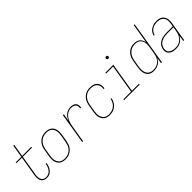

<svg xmlns="http://www.w3.org/2000/svg" viewBox="222 -1892 3057 3057"><g transform="rotate(-45 1750.0 -363.5)"><path d="M277 8Q256 8 236 2.5Q216 -3 201 -15.5Q186 -28 177 -46Q168 -64 164.5 -84Q161 -104 162 -125Q163 -146 166 -167L222 -502H98L99 -520H225L260 -735H280L245 -520H449L448 -502H242L186 -164Q183 -146 182 -127.5Q181 -109 183.5 -92Q186 -75 193.5 -59Q201 -43 213.5 -31.5Q226 -20 243 -15Q260 -10 278 -10Q296 -10 314 -15Q332 -20 348 -31Q364 -42 376.5 -57Q389 -72 397 -88.5Q405 -105 411 -122.5Q417 -140 420 -158L421 -165H440L439 -157Q435 -137 429 -117Q423 -97 413 -78.5Q403 -60 388.5 -43Q374 -26 356 -14Q338 -2 317.5 3Q297 8 277 8Z M695 8Q668 8 642 1.5Q616 -5 595.5 -20Q575 -35 561.5 -57Q548 -79 542 -105Q536 -131 537.5 -158.5Q539 -186 543 -213L563 -333Q567 -359 575 -384Q583 -409 597.5 -432Q612 -455 632 -474Q652 -493 676 -505.5Q700 -518 726 -523Q752 -528 778 -528Q805 -528 831.5 -521.5Q858 -515 878.5 -500Q899 -485 912.5 -463Q926 -441 931.5 -415Q937 -389 936 -361.5Q935 -334 931 -307L911 -187Q906 -161 898 -136Q890 -111 875.5 -88Q861 -65 841 -46Q821 -27 797 -14.5Q773 -2 747 3Q721 8 695 8ZM696 -10Q719 -10 743 -14.5Q767 -19 789 -30.5Q811 -42 829.5 -60Q848 -78 860.5 -99Q873 -120 880 -143.5Q887 -167 891 -190L911 -310Q915 -334 916 -358.5Q917 -383 912.5 -406.5Q908 -430 896.5 -450Q885 -470 867 -484Q849 -498 825.5 -504Q802 -510 777 -510Q754 -510 730.5 -505.5Q707 -501 685 -489.5Q663 -478 644.5 -460Q626 -442 613.5 -421Q601 -400 593.5 -376.5Q586 -353 582 -330L562 -210Q559 -186 557.5 -161.5Q556 -137 561 -113.5Q566 -90 577.5 -70Q589 -50 606.5 -36Q624 -22 647.5 -16Q671 -10 696 -10Z M1076 0 1162 -520H1182L1162 -398Q1173 -424 1190 -448.5Q1207 -473 1230.5 -491.5Q1254 -510 1281.5 -519Q1309 -528 1337 -528Q1364 -528 1389.5 -521.5Q1415 -515 1432 -497.5Q1449 -480 1453.5 -454Q1458 -428 1453 -401H1433Q1437 -424 1433.5 -446.5Q1430 -469 1415 -484Q1400 -499 1378.5 -504.5Q1357 -510 1334 -510Q1309 -510 1283 -501.5Q1257 -493 1236 -476Q1215 -459 1198.5 -436.5Q1182 -414 1171.5 -389.5Q1161 -365 1154.5 -339.5Q1148 -314 1144 -289L1096 0Z M1692 8Q1665 8 1639.5 1.5Q1614 -5 1594 -20Q1574 -35 1561 -57.5Q1548 -80 1542 -105.5Q1536 -131 1537.5 -158.5Q1539 -186 1543 -213L1563 -333Q1567 -358 1575 -383Q1583 -408 1597 -431.5Q1611 -455 1631 -474Q1651 -493 1674.5 -505.5Q1698 -518 1724 -523Q1750 -528 1776 -528Q1799 -528 1822 -524.5Q1845 -521 1865 -511Q1885 -501 1900.5 -485.5Q1916 -470 1924.5 -449.5Q1933 -429 1935 -406Q1937 -383 1933 -359L1932 -355H1913L1914 -359Q1919 -390 1912 -420.5Q1905 -451 1885 -472Q1865 -493 1835.5 -501.5Q1806 -510 1774 -510Q1751 -510 1728 -505.5Q1705 -501 1683 -489Q1661 -477 1643 -459Q1625 -441 1612.5 -420Q1600 -399 1593 -376Q1586 -353 1582 -330L1562 -210Q1559 -186 1557.5 -161.5Q1556 -137 1561 -114Q1566 -91 1577 -70.5Q1588 -50 1605.5 -36Q1623 -22 1646 -16Q1669 -10 1694 -10Q1725 -10 1758 -19.5Q1791 -29 1817.5 -50.5Q1844 -72 1860 -102.5Q1876 -133 1882 -165H1901Q1897 -142 1887.5 -118.5Q1878 -95 1864 -74.5Q1850 -54 1829.5 -37.5Q1809 -21 1786.5 -10.5Q1764 0 1740 4Q1716 8 1692 8Z M2371 0H2021V-18H2194L2274 -502H2117V-520H2297L2214 -18H2371ZM2309 -644Q2303 -644 2297.5 -646Q2292 -648 2288 -652.5Q2284 -657 2283.5 -663.5Q2283 -670 2284 -676Q2284 -681 2286.5 -685Q2289 -689 2293 -691.5Q2297 -694 2301 -695.5Q2305 -697 2310 -697Q2316 -697 2321.5 -694.5Q2327 -692 2331 -687.5Q2335 -683 2336 -676.5Q2337 -670 2336 -664Q2335 -659 2332.5 -655Q2330 -651 2326.5 -648.5Q2323 -646 2318.5 -645Q2314 -644 2309 -644Z M2688 8Q2661 8 2636 1.5Q2611 -5 2591 -20.5Q2571 -36 2559 -58.5Q2547 -81 2542 -106.5Q2537 -132 2538 -159Q2539 -186 2543 -213L2563 -333Q2567 -358 2574.5 -382.5Q2582 -407 2595.5 -430Q2609 -453 2628 -472.5Q2647 -492 2670.5 -505Q2694 -518 2719.5 -523Q2745 -528 2770 -528Q2798 -528 2825 -520.5Q2852 -513 2871.5 -496Q2891 -479 2903 -455Q2915 -431 2919 -404L2973 -735H2993L2872 0H2852L2868 -100Q2855 -75 2836 -53.5Q2817 -32 2792.5 -18Q2768 -4 2741 2Q2714 8 2688 8ZM2692 -10Q2715 -10 2738.5 -14.5Q2762 -19 2783.5 -31Q2805 -43 2823 -60.5Q2841 -78 2853.5 -99Q2866 -120 2872.5 -143Q2879 -166 2883 -189L2903 -309Q2907 -333 2908 -357.5Q2909 -382 2905 -405Q2901 -428 2890 -448.5Q2879 -469 2861.5 -483.5Q2844 -498 2821 -504Q2798 -510 2773 -510Q2750 -510 2726.5 -505Q2703 -500 2682 -488.5Q2661 -477 2643 -459Q2625 -441 2612.5 -420Q2600 -399 2593 -376Q2586 -353 2582 -330L2562 -210Q2559 -186 2557.5 -161.5Q2556 -137 2560.5 -114Q2565 -91 2575.5 -71Q2586 -51 2603.5 -36.5Q2621 -22 2644 -16Q2667 -10 2692 -10Z M3187 8Q3165 8 3144 5.5Q3123 3 3104 -4Q3085 -11 3068.5 -23Q3052 -35 3041.5 -52Q3031 -69 3028.5 -90.5Q3026 -112 3030 -133Q3034 -157 3044.5 -180.5Q3055 -204 3073.5 -222Q3092 -240 3115 -252Q3138 -264 3162 -271Q3186 -278 3210.5 -280.5Q3235 -283 3259 -283H3399L3407 -334Q3411 -357 3411.5 -379.5Q3412 -402 3406 -422.5Q3400 -443 3388 -460.5Q3376 -478 3358.5 -489.5Q3341 -501 3319 -505.5Q3297 -510 3275 -510Q3247 -510 3218.5 -504.5Q3190 -499 3164.5 -483.5Q3139 -468 3121 -443Q3103 -418 3097 -390H3078Q3083 -411 3092.5 -431Q3102 -451 3117.5 -467.5Q3133 -484 3152.5 -496Q3172 -508 3192.5 -515.5Q3213 -523 3234 -525.5Q3255 -528 3276 -528Q3302 -528 3326 -523Q3350 -518 3370 -505.5Q3390 -493 3404 -473.5Q3418 -454 3424.5 -430.5Q3431 -407 3431 -382Q3431 -357 3427 -331L3372 0H3352L3369 -103Q3356 -78 3336.5 -56Q3317 -34 3292.5 -19Q3268 -4 3240.5 2Q3213 8 3187 8ZM3190 -10Q3214 -10 3238 -15Q3262 -20 3283.5 -32Q3305 -44 3323 -62.5Q3341 -81 3353.5 -102.5Q3366 -124 3373 -147.5Q3380 -171 3384 -194L3396 -265H3259Q3237 -265 3215 -263Q3193 -261 3171.5 -255Q3150 -249 3128.5 -238.5Q3107 -228 3090 -212Q3073 -196 3063 -175Q3053 -154 3050 -132Q3046 -113 3048.5 -94.5Q3051 -76 3060.5 -61Q3070 -46 3085 -36Q3100 -26 3117 -20Q3134 -14 3152.5 -12Q3171 -10 3190 -10Z"/></g></svg>

Font: Iosevka Term Curly Th Obl
Style: Regular
Weight: 100
Italic angle: -9°
Designer: Belleve Invis
Foundry: Belleve Invis
Version: Version 32.3.0